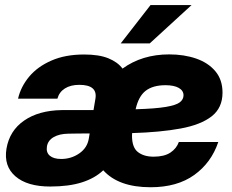

<svg xmlns="http://www.w3.org/2000/svg" viewBox="-20 -748 943 779"><path d="M183.6 8.8Q90.3 8.8 42.5 -32.7Q-5.4 -74.2 6.3 -145Q18.6 -217.8 77.9 -258.8Q137.2 -299.8 230 -301.3Q247.6 -301.8 264.6 -301.5Q281.7 -301.3 298.8 -301.3Q313.5 -301.3 328.6 -301.3Q343.8 -301.3 359.4 -301.3L367.2 -347.7Q376.5 -403.8 301.8 -403.8Q266.6 -403.8 243.4 -389.2Q220.2 -374.5 212.9 -347.7H53.2Q64.5 -396.5 98.6 -437.3Q132.8 -478 189 -502.4Q245.1 -526.9 321.3 -526.9Q381.8 -526.9 419.7 -511.5Q457.5 -496.1 477.1 -469.7Q556.6 -527.3 666.5 -527.3Q727.1 -527.3 776.1 -510.3Q825.2 -493.2 854 -458.7Q882.8 -424.3 882.8 -372.1Q882.8 -310.5 838.9 -276.1Q794.9 -241.7 712.9 -226.6Q630.9 -211.4 516.1 -208Q515.6 -201.7 515.6 -197.3Q515.6 -149.4 539.8 -130.9Q564 -112.3 603 -112.3Q646.5 -112.3 671.4 -128.9Q696.3 -145.5 705.6 -171.9H865.7Q837.4 -87.9 768.1 -38.1Q698.7 11.7 590.8 11.7Q460.9 11.7 398.9 -57.1Q365.2 -24.9 312.3 -8.1Q259.3 8.8 183.6 8.8ZM530.3 -304.7Q610.8 -307.1 652.8 -314.2Q694.8 -321.3 709.7 -333Q724.6 -344.7 724.6 -361.3Q724.6 -380.4 705.3 -391.4Q686 -402.3 651.4 -402.3Q600.6 -402.3 571.3 -379.9Q542 -357.4 530.3 -304.7ZM343.8 -206.5Q321.8 -206.5 300 -206.3Q278.3 -206.1 256.8 -205.6Q221.2 -205.1 197.8 -191.7Q174.3 -178.2 170.4 -153.8Q166.5 -129.4 182.1 -116.2Q197.8 -103 228 -103Q269 -103 301.5 -125.5Q334 -147.9 340.3 -185.5ZM469.7 -571.8 590.8 -727.5H757.3L587.4 -571.8Z"/></svg>

Font: Inter Display Extra Bold
Style: Italic
Weight: 800
Italic angle: -9.39999°
Designer: Rasmus Andersson
Foundry: rsms
Version: Version 4.000;git-4fc901f